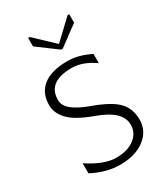

<svg xmlns="http://www.w3.org/2000/svg" viewBox="-167 -728 704 809"><g transform="rotate(-30 185.0 -323.5)"><path d="M201 -540 105 -611V-652H113L205 -565L297 -652H305V-611L209 -540ZM40 -31V-80Q117 -29 175 -29Q230 -29 263.5 -54Q297 -79 297 -120Q297 -153 269.5 -179.5Q242 -206 181 -228Q102 -257 71 -290.5Q40 -324 40 -362Q40 -422 81 -453.5Q122 -485 200 -485Q252 -485 310 -456V-411Q254 -451 200 -451Q83 -451 83 -362Q83 -335 110 -313Q137 -291 192 -271Q277 -240 308.5 -206Q340 -172 340 -120Q340 -64 294.5 -29.5Q249 5 175 5Q109 5 40 -31Z"/></g></svg>

Font: Glametrix
Style: Light
Weight: 300
Designer: gluk
Foundry: gluk
Version: Version 0.40